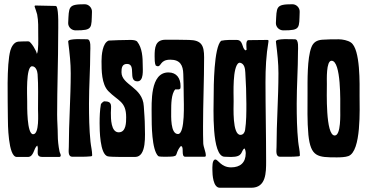

<svg xmlns="http://www.w3.org/2000/svg" viewBox="-20 -739 1729 904"><path d="M136 -107C106 -107 108 -239 108 -263C108 -287 101 -427 131 -427C149 -427 156 -404 157 -390C161 -335 159 -279 159 -225C159 -204 166 -107 136 -107ZM153 -487C153 -497 126 -543 115 -544C110 -545 106 -544 101 -544C89 -544 78 -544 66 -543C46 -541 34 -519 29 -502C10 -434 17 -265 17 -186C17 -157 18 0 59 0H111C140 0 138 -41 155 -53C156 -54 157 -53 156 -52C158 -48 158 -43 158 -39C158 -18 152 0 180 0H259C263 0 266 -3 266 -7C266 -14 261 -20 260 -27C255 -52 252 -78 252 -104C252 -135 249 -167 249 -199C249 -326 254 -453 254 -580C254 -608 257 -685 247 -708L242 -711C211 -711 180 -713 149 -713H145C143 -712 143 -710 143 -708C143 -708 154 -677 155 -671C161 -641 160 -606 160 -576C160 -557 162 -500 154 -486Z M379 -719C299 -719 305 -707 301 -630C301 -611 317 -596 336 -596C418 -596 410 -606 413 -683C414 -702 398 -719 379 -719ZM313 -394C313 -278 304 -163 304 -47C304 -31 298 -1 321 -1C349 -1 380 0 408 -3C411 -3 414 -5 414 -8C414 -29 408 -51 406 -72C400 -131 399 -192 399 -251C399 -333 405 -414 405 -496C405 -509 410 -554 391 -554C377 -554 301 -559 301 -544C301 -541 302 -538 302 -535C308 -487 313 -442 313 -394Z M449 -159C449 -128 450 -13 487 -3C502 1 593 0 616 0C672 0 662 -107 662 -144C662 -175 659 -207 657 -239C652 -330 552 -338 552 -399C552 -418 554 -438 578 -438C624 -438 580 -356 627 -356C658 -356 652 -411 652 -431C652 -468 650 -513 626 -543C620 -550 605 -551 593 -551C575 -551 494 -549 492 -548C462 -537 458 -478 458 -451C458 -408 458 -343 490 -310C536 -263 574 -262 574 -187C574 -163 574 -116 539 -116C502 -116 502 -181 502 -208C502 -239 512 -262 471 -262C467 -262 456 -252 455 -248C450 -220 449 -188 449 -159Z M833 -51C848 -48 831 -1 852 -1H942C948 -1 949 -3 949 -8C949 -24 938 -46 937 -64C936 -91 936 -117 936 -144C936 -252 941 -361 941 -469C941 -525 929 -550 870 -551C833 -552 797 -552 760 -552C711 -552 708 -515 708 -474C708 -462 708 -441 713 -431C715 -429 720 -427 723 -427C740 -427 734 -458 782 -458C828 -458 842 -432 843 -390C844 -356 845 -322 845 -288C845 -260 853 -108 818 -108C782 -108 786 -192 786 -218C786 -246 786 -297 805 -318H823L829 -322C830 -326 830 -330 830 -334C830 -370 812 -398 773 -398C686 -398 694 -256 694 -197C694 -154 694 -34 725 -4C728 -1 750 -1 755 -1C834 -1 795 -6 830 -50Z M1109 -444C1131 -440 1134 -416 1135 -398C1138 -348 1140 -299 1140 -249C1140 -209 1140 -166 1134 -127C1132 -115 1125 -104 1112 -104C1073 -104 1080 -235 1080 -263C1080 -299 1074 -423 1104 -443L1103 -442ZM1130 -40C1135 -39 1137 -23 1137 -18C1137 27 1111 49 1068 49C1021 49 1007 12 994 12C978 12 980 50 980 61C980 83 983 145 1015 145H1163C1233 145 1233 74 1233 20C1233 -104 1230 -228 1230 -352C1230 -417 1233 -479 1244 -543V-548C1244 -550 1241 -551 1239 -551C1209 -551 1180 -550 1150 -550C1135 -550 1141 -515 1141 -505L1137 -502H1136C1117 -512 1127 -551 1094 -551C1072 -551 1042 -552 1021 -547C987 -515 986 -333 986 -283C986 -234 975 -1 1038 -1C1048 -1 1058 0 1068 0C1126 0 1113 -27 1130 -40Z M1357 -719C1277 -719 1283 -707 1279 -630C1279 -611 1295 -596 1314 -596C1396 -596 1388 -606 1391 -683C1392 -702 1376 -719 1357 -719ZM1291 -394C1291 -278 1282 -163 1282 -47C1282 -31 1276 -1 1299 -1C1327 -1 1358 0 1386 -3C1389 -3 1392 -5 1392 -8C1392 -29 1386 -51 1384 -72C1378 -131 1377 -192 1377 -251C1377 -333 1383 -414 1383 -496C1383 -509 1388 -554 1369 -554C1355 -554 1279 -559 1279 -544C1279 -541 1280 -538 1280 -535C1286 -487 1291 -442 1291 -394Z M1582 -224C1582 -203 1586 -101 1556 -101C1512 -101 1519 -309 1519 -343C1519 -362 1515 -453 1541 -453C1587 -453 1582 -258 1582 -224ZM1566 2C1584 2 1606 1 1620 -4C1682 -26 1673 -229 1673 -287C1673 -340 1678 -508 1632 -539C1618 -549 1592 -554 1575 -554C1549 -554 1523 -554 1497 -552C1472 -550 1455 -540 1446 -516C1426 -465 1428 -357 1428 -300C1428 -235 1426 -168 1432 -104C1443 0 1475 2 1566 2Z"/></svg>

Font: DisSenso
Style: Regular
Weight: 400
Version: Version 1.150